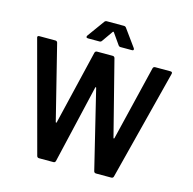

<svg xmlns="http://www.w3.org/2000/svg" viewBox="-124 -1014 1143 1139"><g transform="rotate(15 447.0 -444.5)"><path d="M741 -700H834Q848 -700 845 -687L672 -10Q669 0 658 0H565Q554 0 551 -10L434 -491Q433 -494 431 -494.5Q429 -495 428 -491L316 -10Q313 0 303 0H215Q204 0 201 -10L19 -687L18 -691Q18 -700 29 -700H127Q138 -700 141 -690L255 -233Q256 -230 258 -230Q260 -230 261 -233L370 -690Q373 -700 384 -700H479Q490 -700 493 -690L610 -231Q611 -228 613 -228Q615 -228 616 -231L727 -690Q730 -700 741 -700ZM393 -889H498Q507 -889 512 -882L588 -777Q591 -773 591 -769Q591 -762 581 -762H511Q502 -762 497 -770L450 -837Q448 -839 446 -839Q444 -839 443 -837L396 -770Q391 -762 382 -762H311Q303 -762 301 -766.5Q299 -771 303 -777L379 -882Q384 -889 393 -889Z"/></g></svg>

Font: Barlow SemiBold
Style: Regular
Weight: 600
Designer: Jeremy Tribby
Foundry: Tribby Type
Version: Version 1.422